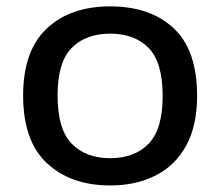

<svg xmlns="http://www.w3.org/2000/svg" viewBox="-20 -572 690 602"><path d="M325.5 9.5Q202.5 9.5 127.5 -60Q52.5 -129.5 52.5 -272Q52.5 -412.5 126.2 -482.2Q200 -552 325.5 -552Q451.5 -552 524.8 -483.2Q598 -414.5 598 -272Q598 -178 563.8 -115.5Q529.5 -53 468 -21.8Q406.5 9.5 325.5 9.5ZM325.5 -76Q401.5 -76 445.8 -121.2Q490 -166.5 490 -271Q490 -377 445.8 -421.8Q401.5 -466.5 325.5 -466.5Q249 -466.5 204.8 -421.8Q160.5 -377 160.5 -272.5Q160.5 -167 204.8 -121.5Q249 -76 325.5 -76Z"/></svg>

Font: Encode Sans Expanded Medium
Style: Regular
Weight: 500
Width: 7
Designer: Multiple Designers
Foundry: Impallari Type
Version: Version 3.000; ttfautohint (v1.8.3) -l 8 -r 50 -G 200 -x 14 